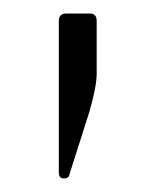

<svg xmlns="http://www.w3.org/2000/svg" viewBox="-20 -162 231 284"><path d="M123 -131V-53Q123 -34 112 4L83 95Q82 102 74.5 102Q67 102 67 93V-131Q67 -142 78 -142H113Q123 -142 123 -131Z"/></svg>

Font: Rajdhani
Style: Regular
Weight: 400
Designer: Satya Rajpurohit, Jyotish Sonowal
Foundry: Indian Type Foundry
Version: Version 1.201 February 1, 2022